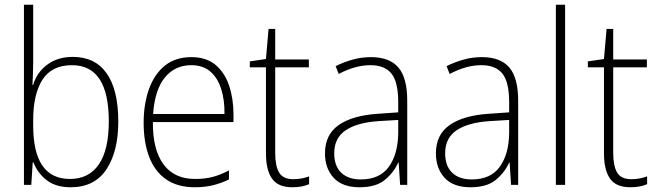

<svg xmlns="http://www.w3.org/2000/svg" viewBox="-20 -780 2773 810"><path d="M120 -520Q120 -497 119 -469.5Q118 -442 117 -422H120Q135 -474 179 -507Q223 -540 287 -540Q381 -540 430 -470.5Q479 -401 479 -267Q479 -141 429 -65.5Q379 10 278 10Q216 10 177.5 -19.5Q139 -49 121 -95H118L112 0H81V-760H120ZM284 -505Q198 -505 159 -443.5Q120 -382 120 -274V-251Q120 -25 275 -25Q355 -25 397 -86.5Q439 -148 439 -268Q439 -505 284 -505Z M787 -539Q850 -539 889 -506.5Q928 -474 946.5 -419Q965 -364 965 -297V-265H625Q624 -149 669.5 -87Q715 -25 803 -25Q843 -25 875 -33Q907 -41 946 -61V-23Q913 -7 878.5 1.5Q844 10 802 10Q728 10 680 -24Q632 -58 609 -119Q586 -180 586 -262Q586 -341 608.5 -404Q631 -467 675.5 -503Q720 -539 787 -539ZM787 -505Q718 -505 675.5 -453Q633 -401 626 -299H927Q928 -358 913 -405Q898 -452 867 -478.5Q836 -505 787 -505Z M1218 -24Q1237 -24 1254 -27.5Q1271 -31 1284 -36V-3Q1270 3 1253 6.5Q1236 10 1213 10Q1153 10 1127.5 -26.5Q1102 -63 1102 -133V-496H1034V-521L1102 -531L1113 -658H1141V-529H1283V-496H1141V-135Q1141 -80 1157.5 -52Q1174 -24 1218 -24Z M1545 -539Q1623 -539 1660.5 -495.5Q1698 -452 1698 -355V0H1668L1662 -94H1660Q1641 -52 1603.5 -21Q1566 10 1497 10Q1424 10 1387.5 -30Q1351 -70 1351 -133Q1351 -212 1409 -252.5Q1467 -293 1574 -300L1660 -306V-349Q1660 -434 1631.5 -469.5Q1603 -505 1543 -505Q1511 -505 1478 -496Q1445 -487 1409 -468L1396 -501Q1430 -518 1467.5 -528.5Q1505 -539 1545 -539ZM1577 -269Q1487 -263 1438.5 -230.5Q1390 -198 1390 -133Q1390 -80 1419.5 -51.5Q1449 -23 1502 -23Q1582 -23 1620.5 -76.5Q1659 -130 1660 -219V-274Z M2013 -539Q2091 -539 2128.5 -495.5Q2166 -452 2166 -355V0H2136L2130 -94H2128Q2109 -52 2071.5 -21Q2034 10 1965 10Q1892 10 1855.5 -30Q1819 -70 1819 -133Q1819 -212 1877 -252.5Q1935 -293 2042 -300L2128 -306V-349Q2128 -434 2099.5 -469.5Q2071 -505 2011 -505Q1979 -505 1946 -496Q1913 -487 1877 -468L1864 -501Q1898 -518 1935.5 -528.5Q1973 -539 2013 -539ZM2045 -269Q1955 -263 1906.5 -230.5Q1858 -198 1858 -133Q1858 -80 1887.5 -51.5Q1917 -23 1970 -23Q2050 -23 2088.5 -76.5Q2127 -130 2128 -219V-274Z M2364 0H2325V-760H2364Z M2644 -24Q2663 -24 2680 -27.5Q2697 -31 2710 -36V-3Q2696 3 2679 6.5Q2662 10 2639 10Q2579 10 2553.5 -26.5Q2528 -63 2528 -133V-496H2460V-521L2528 -531L2539 -658H2567V-529H2709V-496H2567V-135Q2567 -80 2583.5 -52Q2600 -24 2644 -24Z"/></svg>

Font: Noto Sans Sinhala SemiCondensed ExtraLight
Style: Regular
Weight: 200
Width: 4
Designer: Jelle Bosma - Monotype Design Team
Foundry: Monotype Imaging Inc.
Version: Version 2.006; ttfautohint (v1.8.4.7-5d5b)